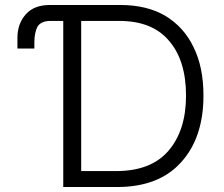

<svg xmlns="http://www.w3.org/2000/svg" viewBox="-20 -749 898 771"><path d="M84 -692Q117 -729 181 -729H463Q569 -729 643 -686Q719 -640 757 -560Q797 -480 797 -365Q797 -195 706 -96Q617 2 450 2H234V-665H183Q144 -665 130 -641Q118 -617 118 -578V-554H50V-597Q50 -654 84 -692ZM656 -143Q727 -225 727 -365Q727 -507 658 -586Q591 -665 459 -665H306V-62H446Q586 -62 656 -143Z"/></svg>

Font: Sinter Normal
Style: Regular
Weight: 350
Foundry: Adobe & rsms
Version: Version 1.000